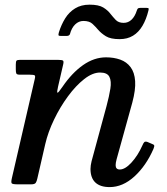

<svg xmlns="http://www.w3.org/2000/svg" viewBox="-20 -770 696 802"><path d="M479.5 -606.5Q512 -606.5 535.5 -620.8Q559 -635 575 -662Q591 -689 600 -726Q601.5 -732 600.8 -734.5Q600 -737 593 -737H565.5Q558.5 -737 556 -734.5Q553.5 -732 551.5 -726Q543.5 -701 529.5 -687.8Q515.5 -674.5 496.5 -674.5Q475 -674.5 463.2 -687Q451.5 -699.5 442 -711.5Q430.5 -727 411.2 -738.8Q392 -750.5 354 -750.5Q319 -750.5 293.8 -735Q268.5 -719.5 252.2 -693.2Q236 -667 226 -635Q224 -627.5 224.2 -623.8Q224.5 -620 233 -620H259.5Q268.5 -620 272 -627Q279 -653.5 294 -668Q309 -682.5 328.5 -682.5Q353.5 -682.5 366.5 -670.2Q379.5 -658 390 -645.5Q403 -630.5 422.5 -618.5Q442 -606.5 479.5 -606.5ZM64 -520Q52 -520 49 -516.5Q46 -513 46 -500V-480Q46 -467 48.5 -462.5Q51 -458 63.5 -458H104Q121 -458 124.8 -455.2Q128.5 -452.5 125 -439L29.5 -25.5Q25.5 -8 29.2 -4Q33 0 55 0H109.5Q125 0 129.2 -6.2Q133.5 -12.5 136 -24.5L169 -168Q180.5 -218 205.8 -270.5Q231 -323 263.8 -367.5Q296.5 -412 331.5 -439.5Q366.5 -467 398 -467Q428 -467 437 -449Q446 -431 441 -399.5Q436 -368 425 -327L362.5 -96.5Q360.5 -89.5 359.2 -79.8Q358 -70 358 -64.5Q358 -27 378.2 -7.8Q398.5 11.5 438 11.5Q493 11.5 541.8 -33.2Q590.5 -78 621 -148Q625.5 -159 624 -162.8Q622.5 -166.5 613.5 -169.5L596 -177Q587 -180 583 -176.5Q579 -173 574.5 -162Q555.5 -119.5 529 -90.8Q502.5 -62 480.5 -62Q463 -62 463 -80Q463 -89.5 467 -104.5L532.5 -341Q547 -395 544.5 -431.2Q542 -467.5 525.5 -489.5Q509 -511.5 482.2 -521Q455.5 -530.5 423 -530.5Q373 -530.5 326.8 -498Q280.5 -465.5 241 -407.5Q223 -381 220 -382.8Q217 -384.5 222.5 -408L243.5 -499Q247 -513 243.5 -516.5Q240 -520 221.5 -520Z"/></svg>

Font: Besley Medium
Style: Italic
Weight: 500
Italic angle: -13°
Designer: Owen Earl
Foundry: indestructible type*
Version: Version 2.001